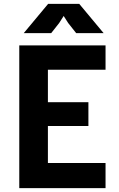

<svg xmlns="http://www.w3.org/2000/svg" viewBox="-20 -966 613 986"><path d="M522 -733V-608H226V-441H434V-319H226V-129H522V0H79V-733ZM227 -946H387L512 -796H371L330 -848L307 -884L284 -848L243 -796H102Z"/></svg>

Font: Kreadon
Style: Bold
Weight: 700
Designer: Reiya WATANABE
Foundry: StudioGnu
Version: Version 1.003; ttfautohint (v1.8.4.7-5d5b);gftools[0.9.32]